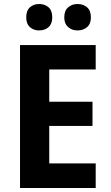

<svg xmlns="http://www.w3.org/2000/svg" viewBox="-20 -939 552 959"><path d="M458 0H80V-714H458V-592H226V-431H442V-310H226V-123H458ZM111 -852Q111 -886 129.5 -902.5Q148 -919 175 -919Q204 -919 222.5 -902.5Q241 -886 241 -852Q241 -820 222.5 -803.5Q204 -787 175 -787Q148 -787 129.5 -803.5Q111 -820 111 -852ZM301 -852Q301 -886 320.5 -902.5Q340 -919 367 -919Q396 -919 415 -902.5Q434 -886 434 -852Q434 -820 415 -803.5Q396 -787 367 -787Q339 -787 320 -804Q301 -821 301 -852Z"/></svg>

Font: Noto Sans SemiCondensed
Style: Regular
Weight: 400
Width: 4
Version: Version 2.013